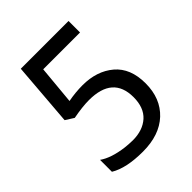

<svg xmlns="http://www.w3.org/2000/svg" viewBox="-204 -831 958 958"><g transform="rotate(-45 275.5 -352.0)"><path d="M265.1 -438Q366.2 -438 430.7 -383.3Q495.1 -328.6 495.1 -222.2Q495.1 -115.7 428.2 -52.7Q361.3 9.8 244.6 9.8Q127.4 9.8 64 -28.8V-112.8Q110.4 -80.1 195.3 -69.3Q219.7 -66.4 249 -65.9Q319.3 -65.9 361.8 -104Q403.8 -142.1 403.8 -215.8Q403.8 -362.8 235.8 -362.8Q189.9 -362.8 123 -350.1L79.1 -377.9L106 -713.9H442.9V-632.8H183.1L164.1 -428.2Q215.8 -438 265.1 -438Z"/></g></svg>

Font: NotoSans
Style: Regular
Weight: 400
Designer: Monotype Design team
Foundry: Monotype Imaging Inc.
Version: Version 1.04